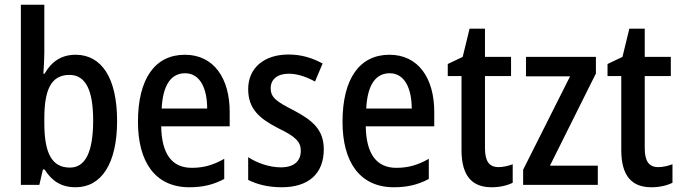

<svg xmlns="http://www.w3.org/2000/svg" viewBox="-20 -780 2874 810"><path d="M167 -559V-760H68V0H146L161 -65H168C199 -16 239 10 299 10C408 10 474 -90 474 -270C474 -452 408 -549 299 -549C239 -549 197 -520 168 -469H163C165 -499 167 -531 167 -559ZM273 -464C341 -464 373 -400 373 -272C373 -138 340 -73 275 -73C198 -73 167 -135 167 -261V-279C167 -393 191 -464 273 -464Z M760 -549C634 -549 562 -448 562 -266C562 -99 633 10 779 10C836 10 881 -1 926 -25V-110C879 -83 838 -72 789 -72C705 -72 662 -131 660 -247H949V-308C949 -450 882 -549 760 -549ZM761 -471C824 -471 854 -407 854 -322H662C667 -422 702 -471 761 -471Z M1346 -150C1346 -234 1297 -273 1220 -314C1145 -352 1122 -369 1122 -408C1122 -445 1150 -469 1198 -469C1236 -469 1274 -455 1309 -436L1341 -512C1297 -536 1251 -550 1197 -550C1095 -550 1027 -494 1027 -404C1027 -320 1075 -280 1152 -240C1227 -204 1249 -182 1249 -144C1249 -100 1220 -74 1165 -74C1116 -74 1063 -93 1027 -117V-21C1065 -2 1111 10 1169 10C1281 10 1346 -47 1346 -150Z M1623 -549C1497 -549 1425 -448 1425 -266C1425 -99 1496 10 1642 10C1699 10 1744 -1 1789 -25V-110C1742 -83 1701 -72 1652 -72C1568 -72 1525 -131 1523 -247H1812V-308C1812 -450 1745 -549 1623 -549ZM1624 -471C1687 -471 1717 -407 1717 -322H1525C1530 -422 1565 -471 1624 -471Z M2083 -75C2043 -75 2026 -101 2026 -155V-459H2136V-540H2026V-659H1961L1932 -540L1869 -510V-459H1927V-147C1927 -36 1973 10 2054 10C2088 10 2119 3 2143 -9V-87C2124 -80 2103 -75 2083 -75Z M2502 0V-81H2300L2494 -470V-540H2199V-458H2385L2187 -64V0Z M2757 -75C2717 -75 2700 -101 2700 -155V-459H2810V-540H2700V-659H2635L2606 -540L2543 -510V-459H2601V-147C2601 -36 2647 10 2728 10C2762 10 2793 3 2817 -9V-87C2798 -80 2777 -75 2757 -75Z"/></svg>

Font: Noto Sans Khmer UI Condensed Medium
Style: Regular
Weight: 500
Width: 3
Designer: Danh Hong and the Monotype Design Team
Foundry: Monotype Imaging Inc.
Version: Version 2.002